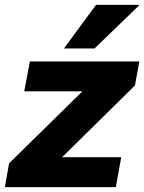

<svg xmlns="http://www.w3.org/2000/svg" viewBox="-36 -764 590 784"><path d="M-16 0 1 -97 327 -417 348 -391H63L86 -513H533L515 -415L180 -85L168 -122H459L437 0ZM225 -566 356 -744H534L350 -566Z"/></svg>

Font: REM SemiBold
Style: Italic
Weight: 600
Italic angle: -11°
Designer: Octavio Pardo
Foundry: Ashler Design
Version: Version 1.005;gftools[0.9.28]